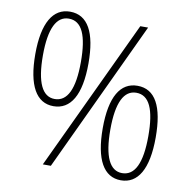

<svg xmlns="http://www.w3.org/2000/svg" viewBox="-81 -856 893 896"><g transform="rotate(10 365.0 -408.0)"><path d="M179 -327C260 -327 306 -401 306 -552C306 -699 264 -775 180 -775C100 -775 54 -701 54 -552C54 -403 98 -327 179 -327ZM178 -51H216L551 -765H514ZM179 -361C121 -361 90 -423 90 -552C90 -681 122 -742 180 -742C242 -742 270 -678 270 -552C270 -424 239 -361 179 -361ZM549 -41C629 -41 675 -115 675 -266C675 -413 634 -489 550 -489C469 -489 424 -415 424 -266C424 -117 468 -41 549 -41ZM549 -75C491 -75 460 -137 460 -266C460 -395 492 -456 550 -456C612 -456 640 -392 640 -266C640 -138 609 -75 549 -75Z"/></g></svg>

Font: Noto Sans Tamil UI SemiCondensed ExtraLight
Style: Regular
Weight: 200
Width: 4
Designer: Jelle Bosma - Monotype Design Team
Foundry: Monotype Imaging Inc.
Version: Version 2.004